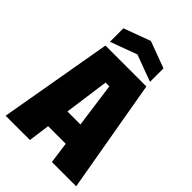

<svg xmlns="http://www.w3.org/2000/svg" viewBox="-261 -1012 1118 1118"><g transform="rotate(45 297.5 -453.0)"><path d="M7 0 129 -700H466L588 0H388L370 -132H225L207 0ZM244 -272H351L313 -548H282ZM132 -734V-845L297 -906L462 -845V-734L297 -795Z"/></g></svg>

Font: Tektur SemiCondensed ExtraBold
Style: Regular
Weight: 800
Width: 4
Designer: Adam Jagosz
Foundry: Adam Jagosz
Version: Version 1.005;gftools[0.9.30]